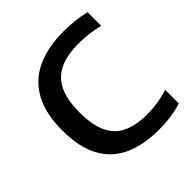

<svg xmlns="http://www.w3.org/2000/svg" viewBox="-168 -724 854 854"><g transform="rotate(-45 259.0 -297.0)"><path d="M353.5 7.5Q257 7.5 188 -23Q119 -53.5 81.8 -120.5Q44.5 -187.5 44.5 -296.5Q44.5 -400.5 81.8 -468.5Q119 -536.5 189.8 -569.5Q260.5 -602.5 360.5 -602.5Q396 -602.5 430.2 -598.8Q464.5 -595 496 -587V-501.5Q464.5 -509.5 432.8 -513.2Q401 -517 367.5 -517Q297.5 -517 250.2 -495.2Q203 -473.5 179.2 -425.2Q155.5 -377 155.5 -297.5Q155.5 -215.5 179.2 -167.5Q203 -119.5 249.2 -98.8Q295.5 -78 362.5 -78Q396.5 -78 429 -83Q461.5 -88 496 -98.5V-13Q465.5 -3.5 428.8 2Q392 7.5 353.5 7.5Z"/></g></svg>

Font: Encode Sans SC Condensed Thin Medium
Style: Regular
Weight: 500
Version: Version 3.002